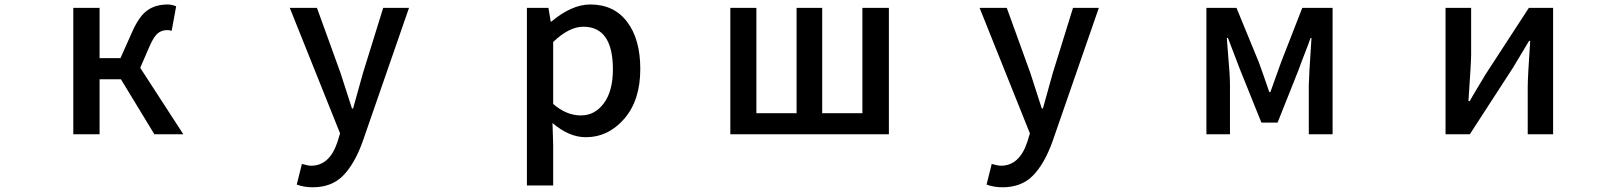

<svg xmlns="http://www.w3.org/2000/svg" viewBox="-20 -584 7040 835"><path d="M589.8 -289.1 777.3 0H651.4L505.9 -239.3H413.1V0H298.8V-549.8H413.1V-331.1H503.9L555.7 -447.3Q585.9 -514.6 621.6 -539.6Q657.2 -564.5 710 -564.5Q726.6 -564.5 746.1 -556.6L726.6 -450.2Q715.8 -453.1 708 -453.1Q683.6 -453.1 666.5 -439.5Q649.4 -425.8 630.9 -383.8Z M1758.8 -549.8 1556.6 33.2Q1521.5 129.9 1471.7 180.2Q1421.9 230.5 1339.8 230.5Q1302.7 230.5 1270.5 218.8L1293 128.9Q1319.3 136.7 1333 136.7Q1413.1 136.7 1447.3 34.2L1459 -3.9L1240.2 -549.8H1358.4L1460.9 -266.6Q1490.2 -174.8 1510.7 -112.3H1515.6L1558.6 -266.6L1646.5 -549.8Z M2271.5 222.7V-549.8H2365.2L2375 -490.2H2377.9Q2466.8 -564.5 2546.9 -564.5Q2650.4 -564.5 2707.5 -488.8Q2764.6 -413.1 2764.6 -284.2Q2764.6 -147.5 2694.8 -67.4Q2625 12.7 2527.3 12.7Q2455.1 12.7 2382.8 -48.8L2385.7 44.9V222.7ZM2505.9 -82Q2567.4 -82 2606.4 -135.3Q2645.5 -188.5 2645.5 -282.2Q2645.5 -467.8 2516.6 -467.8Q2455.1 -467.8 2385.7 -401.4V-131.8Q2443.4 -82 2505.9 -82Z M3156.2 0V-549.8H3269.5V-91.8H3444.3V-549.8H3555.7V-91.8H3730.5V-549.8H3845.7V0Z M4758.8 -549.8 4556.6 33.2Q4521.5 129.9 4471.7 180.2Q4421.9 230.5 4339.8 230.5Q4302.7 230.5 4270.5 218.8L4293 128.9Q4319.3 136.7 4333 136.7Q4413.1 136.7 4447.3 34.2L4459 -3.9L4240.2 -549.8H4358.4L4460.9 -266.6Q4490.2 -174.8 4510.7 -112.3H4515.6L4558.6 -266.6L4646.5 -549.8Z M5226.6 0V-549.8H5357.4L5454.1 -314.5Q5458 -303.7 5475.1 -255.9Q5492.2 -208 5500 -183.6H5504.9Q5509.8 -198.2 5526.4 -243.7Q5543 -289.1 5551.8 -314.5L5643.6 -549.8H5775.4V0H5671.9V-213.9Q5671.9 -243.2 5683.6 -418.9H5679.7Q5670.9 -393.6 5652.3 -346.2Q5633.8 -298.8 5627.9 -281.2L5536.1 -50.8H5465.8L5373 -281.2Q5323.2 -410.2 5320.3 -418.9H5315.4Q5316.4 -400.4 5320.3 -355Q5324.2 -309.6 5326.7 -273.4Q5329.1 -237.3 5329.1 -213.9V0Z M6266.6 0V-549.8H6377.9V-344.7Q6377.9 -313.5 6366.2 -144.5H6372.1Q6380.9 -161.1 6406.2 -203.1Q6431.6 -245.1 6441.4 -261.7L6628.9 -549.8H6734.4V0H6624V-205.1Q6624 -249 6634.8 -406.2H6629.9Q6618.2 -385.7 6559.6 -289.1L6372.1 0Z"/></svg>

Font: GenEi Gothic M SemiBold
Style: Regular
Weight: 500
Designer: o_tamon (Modified); [Source Han Sans]
Ryoko NISHIZUKA  (kana & ideographs); Paul D. Hunt (Latin, Greek & Cyrillic); Wenl
Version: Version 1.1a;Original Version 1.004